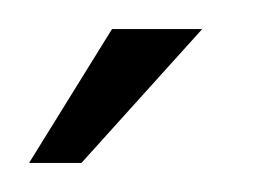

<svg xmlns="http://www.w3.org/2000/svg" viewBox="-20 -658 179 132"><path d="M0 -546 57 -638H119L36 -546Z"/></svg>

Font: Alumni Sans
Style: Regular
Weight: 400
Designer: Robert E. Leuschke
Foundry: Robert E. Leuschke
Version: Version 1.018